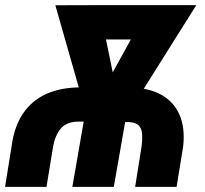

<svg xmlns="http://www.w3.org/2000/svg" viewBox="-31 -731 801 751"><path d="M150.9 0H-11.2L14.2 -157.7Q23.9 -234.9 58.6 -286.4Q93.3 -337.9 150.1 -363.5Q207 -389.2 284.2 -389.2L481 -388.2Q551.8 -387.2 600.6 -359.9Q649.4 -332.5 671.4 -281.5Q693.4 -230.5 685.5 -158.7L659.7 0H497.6L522.9 -159.2Q525.9 -182.6 525.1 -203.6Q524.4 -224.6 513.7 -238Q502.9 -251.5 475.1 -253.4L278.3 -255.4Q230.5 -255.4 207.8 -229.2Q185.1 -203.1 176.8 -158.7ZM605 -710.9 581.1 -576.7H292.5L315.9 -710.9ZM360.4 -357.9 554.7 -710.9H736.8L454.6 -261.7H367.2ZM356 -710.9 432.6 -337.4 398.4 -261.7H313.5L185.5 -710.4ZM478 -364.7 414.1 0H252L315.4 -364.7Z"/></svg>

Font: Roboto Condensed Black
Style: Italic
Weight: 900
Italic angle: -12°
Designer: Christian Robertson
Foundry: Google
Version: Version 3.008; 2023